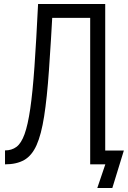

<svg xmlns="http://www.w3.org/2000/svg" viewBox="-20 -820 640 958"><path d="M465.5 118 505.5 0H473.5V-69H598L540.5 118ZM430 0V-731H191V-800H505V0ZM5 0V-69.5Q38.5 -69.5 62.2 -87.2Q86 -105 102.5 -150.5Q119 -196 131 -278Q143 -360 152 -488.2Q161 -616.5 170 -800H244.5Q234 -606.5 224.2 -468.5Q214.5 -330.5 200.2 -239.5Q186 -148.5 162.5 -96Q139 -43.5 101 -21.8Q63 0 5 0Z"/></svg>

Font: Victor Mono Thin
Style: Regular
Weight: 100
Monospace: yes
Designer: Rune Bjørnerås
Version: Version 1.561;gftools[0.9.30]